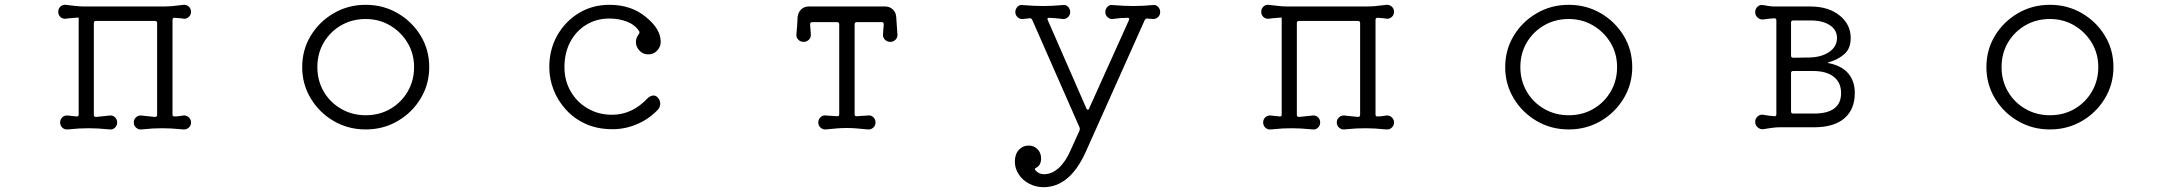

<svg xmlns="http://www.w3.org/2000/svg" viewBox="-20 -526 9040 798"><path d="M261 12Q248 13 239 4.5Q230 -4 230 -17Q230 -30 239 -38.5Q248 -47 261 -46Q269 -45 278.5 -44Q288 -43 298 -42H300Q307 -42 307 -50V-453H306Q293 -452 278.5 -451Q264 -450 253 -448Q240 -447 231 -455.5Q222 -464 222 -477Q222 -490 231 -498.5Q240 -507 252 -506Q270 -504 291.5 -501.5Q313 -499 332 -499H652Q676 -499 694.5 -500.5Q713 -502 743 -506Q755 -507 764.5 -498.5Q774 -490 774 -477Q774 -464 764.5 -455.5Q755 -447 743 -448Q735 -450 725.5 -450.5Q716 -451 707 -452H705Q697 -452 697 -443V-50Q697 -42 705 -42Q716 -42 725 -43.5Q734 -45 743 -46Q755 -47 764.5 -38.5Q774 -30 774 -17Q774 -4 764.5 4.5Q755 13 743 12Q711 9 692 8Q673 7 655 7Q634 7 615.5 8Q597 9 567 12Q555 13 545.5 4.5Q536 -4 536 -17Q536 -30 545.5 -38.5Q555 -47 567 -46Q580 -44 594.5 -43Q609 -42 624 -40Q633 -40 633 -49V-430Q633 -439 624 -439H379Q370 -439 370 -430V-49Q370 -40 379 -40Q394 -42 409 -43Q424 -44 437 -46Q449 -47 458 -38.5Q467 -30 467 -17Q467 -4 458 4.5Q449 13 437 12Q405 9 385.5 8Q366 7 349 7Q328 7 309.5 8Q291 9 261 12Z M1500 12Q1427 12 1367 -23Q1307 -58 1271.5 -117Q1236 -176 1236 -247Q1236 -319 1271.5 -377.5Q1307 -436 1367 -471Q1427 -506 1500 -506Q1573 -506 1633 -471Q1693 -436 1728.5 -377.5Q1764 -319 1764 -247Q1764 -176 1728.5 -117Q1693 -58 1633 -23Q1573 12 1500 12ZM1500 -47Q1557 -47 1602.5 -73.5Q1648 -100 1674.5 -145.5Q1701 -191 1701 -247Q1701 -303 1674 -348Q1647 -393 1601.5 -420Q1556 -447 1500 -447Q1443 -447 1397.5 -420.5Q1352 -394 1325.5 -349Q1299 -304 1299 -247Q1299 -191 1325.5 -145.5Q1352 -100 1398 -73.5Q1444 -47 1500 -47Z M2526 11Q2463 11 2414.5 -11Q2366 -33 2332 -70.5Q2298 -108 2280.5 -153.5Q2263 -199 2263 -247Q2263 -320 2296 -378.5Q2329 -437 2385.5 -471.5Q2442 -506 2513 -506Q2605 -506 2666 -454Q2726 -405 2726 -353Q2726 -337 2719 -326Q2703 -300 2674 -300Q2652 -300 2637.5 -316Q2623 -332 2623 -351Q2623 -369 2635 -384Q2640 -391 2636 -397Q2618 -424 2584.5 -436.5Q2551 -449 2513 -449Q2459 -449 2416.5 -423Q2374 -397 2350 -351.5Q2326 -306 2326 -247Q2326 -191 2352 -146Q2378 -101 2423 -75Q2468 -49 2524 -49Q2608 -49 2673 -119Q2685 -129 2696 -129Q2707 -129 2714 -120Q2724 -110 2724 -95Q2724 -83 2716 -72Q2679 -32 2629 -10.5Q2579 11 2526 11Z M3412 12Q3400 13 3390.5 4.5Q3381 -4 3381 -17Q3381 -30 3390.5 -39Q3400 -48 3412 -46L3459 -43H3461Q3468 -43 3468 -51V-425Q3468 -434 3459 -434H3355Q3347 -434 3347 -425L3350 -383Q3351 -370 3342 -361Q3333 -352 3320 -352Q3307 -352 3298 -361Q3289 -370 3290 -383Q3292 -399 3293 -417.5Q3294 -436 3295 -455Q3297 -474 3309.5 -486.5Q3322 -499 3341 -499H3659Q3678 -499 3691 -486.5Q3704 -474 3705 -455Q3706 -436 3707.5 -417.5Q3709 -399 3710 -383Q3711 -370 3702 -361Q3693 -352 3680 -352Q3667 -352 3658 -361Q3649 -370 3650 -383L3653 -425Q3653 -434 3645 -434H3541Q3532 -434 3532 -425V-51Q3532 -42 3541 -43L3588 -46Q3600 -48 3609.5 -39Q3619 -30 3619 -17Q3619 -4 3609.5 4.5Q3600 13 3588 12Q3557 9 3537.5 7.5Q3518 6 3500 6Q3479 6 3460 7.5Q3441 9 3412 12Z M4317 252Q4285 252 4257.5 237.5Q4230 223 4214 198.5Q4198 174 4198 146Q4198 115 4214.5 97Q4231 79 4256 79Q4277 79 4292 94Q4307 109 4307 132Q4307 161 4287 171Q4278 174 4283 181Q4297 198 4319 198Q4352 198 4380.5 172Q4409 146 4429 100L4467 16Q4469 10 4467 4L4270 -444Q4266 -451 4259 -450L4230 -447Q4219 -446 4209.5 -454.5Q4200 -463 4200 -476Q4200 -489 4209 -498Q4218 -507 4230 -505Q4254 -503 4275 -502Q4296 -501 4316 -501Q4336 -501 4356 -502Q4376 -503 4398 -505Q4410 -507 4419 -498Q4428 -489 4428 -476Q4428 -463 4418.5 -454.5Q4409 -446 4398 -447Q4385 -449 4370.5 -450Q4356 -451 4342 -452H4340Q4330 -452 4335 -442L4495 -76Q4498 -70 4501 -70Q4506 -70 4507 -76L4672 -442Q4673 -444 4673 -447Q4673 -452 4667 -452Q4636 -452 4604 -447Q4593 -446 4583.5 -454.5Q4574 -463 4574 -476Q4574 -489 4583 -498Q4592 -507 4604 -505Q4629 -503 4650 -502Q4671 -501 4690 -501Q4710 -501 4730 -502Q4750 -503 4772 -505Q4784 -507 4793 -498Q4802 -489 4802 -476Q4802 -463 4792.5 -454.5Q4783 -446 4772 -447L4749 -449H4747Q4742 -449 4738 -443L4491 109Q4425 252 4317 252Z M5261 12Q5248 13 5239 4.5Q5230 -4 5230 -17Q5230 -30 5239 -38.5Q5248 -47 5261 -46Q5269 -45 5278.5 -44Q5288 -43 5298 -42H5300Q5307 -42 5307 -50V-453H5306Q5293 -452 5278.5 -451Q5264 -450 5253 -448Q5240 -447 5231 -455.5Q5222 -464 5222 -477Q5222 -490 5231 -498.5Q5240 -507 5252 -506Q5270 -504 5291.5 -501.5Q5313 -499 5332 -499H5652Q5676 -499 5694.5 -500.5Q5713 -502 5743 -506Q5755 -507 5764.5 -498.5Q5774 -490 5774 -477Q5774 -464 5764.5 -455.5Q5755 -447 5743 -448Q5735 -450 5725.5 -450.5Q5716 -451 5707 -452H5705Q5697 -452 5697 -443V-50Q5697 -42 5705 -42Q5716 -42 5725 -43.5Q5734 -45 5743 -46Q5755 -47 5764.5 -38.5Q5774 -30 5774 -17Q5774 -4 5764.5 4.5Q5755 13 5743 12Q5711 9 5692 8Q5673 7 5655 7Q5634 7 5615.5 8Q5597 9 5567 12Q5555 13 5545.5 4.5Q5536 -4 5536 -17Q5536 -30 5545.5 -38.5Q5555 -47 5567 -46Q5580 -44 5594.5 -43Q5609 -42 5624 -40Q5633 -40 5633 -49V-430Q5633 -439 5624 -439H5379Q5370 -439 5370 -430V-49Q5370 -40 5379 -40Q5394 -42 5409 -43Q5424 -44 5437 -46Q5449 -47 5458 -38.5Q5467 -30 5467 -17Q5467 -4 5458 4.5Q5449 13 5437 12Q5405 9 5385.5 8Q5366 7 5349 7Q5328 7 5309.5 8Q5291 9 5261 12Z M6500 12Q6427 12 6367 -23Q6307 -58 6271.5 -117Q6236 -176 6236 -247Q6236 -319 6271.5 -377.5Q6307 -436 6367 -471Q6427 -506 6500 -506Q6573 -506 6633 -471Q6693 -436 6728.5 -377.5Q6764 -319 6764 -247Q6764 -176 6728.5 -117Q6693 -58 6633 -23Q6573 12 6500 12ZM6500 -47Q6557 -47 6602.5 -73.5Q6648 -100 6674.5 -145.5Q6701 -191 6701 -247Q6701 -303 6674 -348Q6647 -393 6601.5 -420Q6556 -447 6500 -447Q6443 -447 6397.5 -420.5Q6352 -394 6325.5 -349Q6299 -304 6299 -247Q6299 -191 6325.5 -145.5Q6352 -100 6398 -73.5Q6444 -47 6500 -47Z M7308 11Q7295 12 7285 3Q7275 -6 7275 -19Q7275 -33 7285 -42Q7295 -51 7308 -49Q7329 -45 7354 -43H7356Q7363 -43 7363 -51V-441Q7363 -450 7354 -450Q7342 -449 7330.5 -448Q7319 -447 7308 -445Q7295 -444 7285 -453Q7275 -462 7275 -475Q7275 -489 7284.5 -498Q7294 -507 7307 -505Q7319 -503 7331.5 -501Q7344 -499 7357 -499H7505Q7579 -499 7625.5 -462Q7672 -425 7672 -368Q7672 -325 7646.5 -302Q7621 -279 7583 -268Q7571 -265 7583 -263Q7636 -252 7662.5 -220Q7689 -188 7689 -140Q7689 -71 7645.5 -34Q7602 3 7519 3H7379Q7362 3 7343.5 5.5Q7325 8 7308 11ZM7433 -286 7500 -287Q7550 -288 7582.5 -310Q7615 -332 7615 -368Q7615 -402 7585 -421.5Q7555 -441 7505 -441H7433Q7424 -441 7424 -432V-295Q7424 -286 7433 -286ZM7433 -54H7519Q7632 -54 7632 -139Q7632 -183 7601.5 -207Q7571 -231 7514 -231H7433Q7424 -231 7424 -222V-63Q7424 -54 7433 -54Z M8500 12Q8427 12 8367 -23Q8307 -58 8271.5 -117Q8236 -176 8236 -247Q8236 -319 8271.5 -377.5Q8307 -436 8367 -471Q8427 -506 8500 -506Q8573 -506 8633 -471Q8693 -436 8728.5 -377.5Q8764 -319 8764 -247Q8764 -176 8728.5 -117Q8693 -58 8633 -23Q8573 12 8500 12ZM8500 -47Q8557 -47 8602.5 -73.5Q8648 -100 8674.5 -145.5Q8701 -191 8701 -247Q8701 -303 8674 -348Q8647 -393 8601.5 -420Q8556 -447 8500 -447Q8443 -447 8397.5 -420.5Q8352 -394 8325.5 -349Q8299 -304 8299 -247Q8299 -191 8325.5 -145.5Q8352 -100 8398 -73.5Q8444 -47 8500 -47Z"/></svg>

Font: Kiwi Maru Light
Style: Regular
Weight: 300
Designer: Hiroki-Chan
Version: Version 1.100